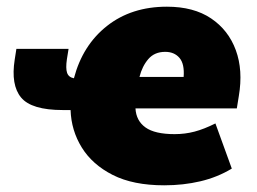

<svg xmlns="http://www.w3.org/2000/svg" viewBox="-20 -542 769 574"><path d="M471 12Q378 12 317 -19Q256 -50 224.5 -101Q193 -152 191 -213H168Q74 -213 43 -250.5Q12 -288 24 -364L29 -396H185L180 -365Q176 -338 180.5 -324.5Q185 -311 201 -308Q227 -407 300 -464.5Q373 -522 479 -522Q559 -522 611 -487Q663 -452 685 -392Q707 -332 694 -255L688 -218H385Q387 -181 415 -161Q443 -141 502 -141Q533 -141 561.5 -148.5Q590 -156 624 -173L673 -38Q630 -12 579 0Q528 12 471 12ZM474 -387Q442 -387 423.5 -365.5Q405 -344 397 -312H529Q532 -351 516.5 -369Q501 -387 474 -387Z"/></svg>

Font: Winston Black
Style: Italic
Weight: 900
Italic angle: -9°
Designer: Original fonts by Vernon Adams / Changes by Cristiano Sobral
Foundry: VOriginal fonts by Vernon Adams / Changes by Cristiano Sobral
Version: Version 2.503;July 17, 2020;FontCreator 13.0.0.2655 64-bit